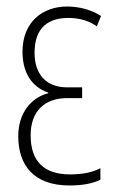

<svg xmlns="http://www.w3.org/2000/svg" viewBox="-20 -559 350 589"><path d="M193 10C232 10 266 4 288 -8V-43C266 -31 235 -24 195 -24C115 -24 74 -64 74 -144C74 -218 117 -258 186 -258H232V-291H186C121 -291 86 -332 86 -397C86 -462 116 -504 190 -504C225 -504 256 -494 277 -478L290 -510C262 -528 225 -539 186 -539C111 -539 49 -492 49 -400C49 -341 74 -293 128 -275V-273C77 -260 36 -214 36 -141C36 -53 83 10 193 10Z"/></svg>

Font: Noto Sans ExtraCondensed ExtraLight
Style: Regular
Weight: 200
Width: 2
Designer: Monotype Design Team
Foundry: Monotype Imaging Inc.
Version: Version 2.013